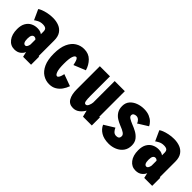

<svg xmlns="http://www.w3.org/2000/svg" viewBox="116 -1259 2017 2017"><g transform="rotate(45 1125.0 -250.5)"><path d="M171 11Q113.5 11 77.2 -35.8Q41 -82.5 41 -161Q41 -217 61.5 -252Q82 -287 115 -303.5Q148 -320 186 -320Q216.5 -320 234.2 -312Q252 -304 256 -299V-338Q256 -366.5 241.5 -377.5Q227 -388.5 196.5 -388.5Q163 -388.5 136.5 -374.2Q110 -360 101.5 -352.5L49.5 -466.5Q59.5 -475.5 85.8 -486Q112 -496.5 148.5 -504.2Q185 -512 225 -512Q274.5 -512 314.5 -496.2Q354.5 -480.5 378.2 -445.2Q402 -410 402 -351.5V-120.5H410V0H292L278.5 -58.5Q273 -36.5 245.2 -12.8Q217.5 11 171 11ZM223.5 -99Q234.5 -99 241.2 -108.8Q248 -118.5 251.5 -130Q255 -141.5 255.5 -146.5V-219Q253 -223 245 -228.2Q237 -233.5 226 -233.5Q209 -233.5 198.8 -218Q188.5 -202.5 188.5 -167.5Q188.5 -99 223.5 -99Z M688 11Q636.5 11 592.8 -16.5Q549 -44 522.5 -102Q496 -160 496 -251Q496 -343 522.5 -400.8Q549 -458.5 592.8 -485.2Q636.5 -512 688 -512Q756.5 -512 798.8 -469.2Q841 -426.5 858.5 -366L727 -312.5Q724 -327 719 -346.2Q714 -365.5 706.2 -379.5Q698.5 -393.5 687.5 -393.5Q669.5 -393.5 657.8 -360.2Q646 -327 646 -251Q646 -176.5 658.2 -141.8Q670.5 -107 688 -107Q699 -107 706.8 -119.5Q714.5 -132 719.8 -148.8Q725 -165.5 727 -177.5L858.5 -129.5Q845.5 -92.5 823 -60.5Q800.5 -28.5 767 -8.8Q733.5 11 688 11Z M1042 11Q985 11 958.5 -34.2Q932 -79.5 932 -156V-500H1082.5V-207Q1082.5 -165 1087.2 -137.2Q1092 -109.5 1111 -109.5Q1129 -109.5 1139.8 -133.8Q1150.5 -158 1152.5 -181V-500H1303V-120.5H1312.5V0H1181.5L1163.5 -72Q1145 -38 1114 -13.5Q1083 11 1042 11Z M1573 11Q1501 11 1455.5 -16.8Q1410 -44.5 1390.5 -89.5L1504 -159.5Q1512.5 -138 1529 -120.2Q1545.5 -102.5 1571.5 -102.5Q1615 -102.5 1615 -142.5Q1615 -162.5 1592.8 -178.2Q1570.5 -194 1523 -212Q1493.5 -223.5 1463.2 -242.2Q1433 -261 1413 -292Q1393 -323 1393 -370Q1393 -417.5 1420 -449Q1447 -480.5 1489.5 -496.2Q1532 -512 1578 -512Q1625 -512 1658.8 -497.8Q1692.5 -483.5 1713.8 -462.2Q1735 -441 1744 -419.5L1633 -350.5Q1629 -369.5 1612 -386Q1595 -402.5 1573.5 -402.5Q1555 -402.5 1541.8 -394.2Q1528.5 -386 1528.5 -367.5Q1528.5 -350 1549.8 -336.5Q1571 -323 1607 -308.5Q1638 -297 1673.5 -278Q1709 -259 1734 -228Q1759 -197 1759 -149Q1759 -97 1732.8 -61.5Q1706.5 -26 1663.8 -7.5Q1621 11 1573 11Z M1970.5 11Q1913 11 1876.8 -35.8Q1840.5 -82.5 1840.5 -161Q1840.5 -217 1861 -252Q1881.5 -287 1914.5 -303.5Q1947.5 -320 1985.5 -320Q2016 -320 2033.8 -312Q2051.5 -304 2055.5 -299V-338Q2055.5 -366.5 2041 -377.5Q2026.5 -388.5 1996 -388.5Q1962.5 -388.5 1936 -374.2Q1909.5 -360 1901 -352.5L1849 -466.5Q1859 -475.5 1885.2 -486Q1911.5 -496.5 1948 -504.2Q1984.5 -512 2024.5 -512Q2074 -512 2114 -496.2Q2154 -480.5 2177.8 -445.2Q2201.5 -410 2201.5 -351.5V-120.5H2209.5V0H2091.5L2078 -58.5Q2072.5 -36.5 2044.8 -12.8Q2017 11 1970.5 11ZM2023 -99Q2034 -99 2040.8 -108.8Q2047.5 -118.5 2051 -130Q2054.5 -141.5 2055 -146.5V-219Q2052.5 -223 2044.5 -228.2Q2036.5 -233.5 2025.5 -233.5Q2008.5 -233.5 1998.2 -218Q1988 -202.5 1988 -167.5Q1988 -99 2023 -99Z"/></g></svg>

Font: Trispace Condensed
Style: Bold
Weight: 700
Width: 3
Designer: Tyler Finck
Foundry: Etcetera Type Company
Version: Version 1.210; ttfautohint (v1.8.3)